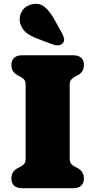

<svg xmlns="http://www.w3.org/2000/svg" viewBox="-20 -991 502 1011"><path d="M347 -157Q347 -137.5 354.5 -128.8Q362 -120 373 -114L389 -105.5Q422 -88 422 -51Q422 -27.5 408 -13.8Q394 0 364.5 0H97.5Q68 0 54 -13.8Q40 -27.5 40 -51Q40 -88 73 -105.5L89 -114Q100.5 -120 107.8 -128.8Q115 -137.5 115 -157V-543Q115 -562.5 107.8 -571.2Q100.5 -580 89 -586L73 -594.5Q40 -612 40 -649Q40 -672.5 54 -686.2Q68 -700 97.5 -700H364.5Q394 -700 408 -686.2Q422 -672.5 422 -649Q422 -612 389 -594.5L373 -586Q362 -580 354.5 -571.2Q347 -562.5 347 -543ZM266 -889 306.5 -816Q314 -802 317 -789Q320 -776 311.5 -764.5Q303.5 -754.5 288.5 -752.8Q273.5 -751 259 -756.5L179.5 -786.5Q137 -802.5 115.8 -821Q94.5 -839.5 86 -869Q78 -899.5 93.8 -928.8Q109.5 -958 144.5 -967.5Q186 -978 214.5 -954.8Q243 -931.5 266 -889Z"/></svg>

Font: Fraunces 9pt S100 Black
Style: Regular
Weight: 900
Version: Version 1.000; ttfautohint (v1.8.3)